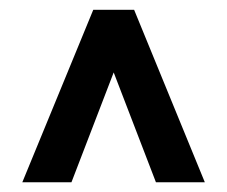

<svg xmlns="http://www.w3.org/2000/svg" viewBox="-20 -731 468 395"><path d="M25.9 -356 171.9 -710.9H255.9L401.4 -356H300.8L213.9 -582L127 -356Z"/></svg>

Font: Mardoto Medium
Style: Regular
Weight: 500
Designer: Christian Robertson, Vahan Hovhannisyan
Foundry: Google
Version: Version 1.000